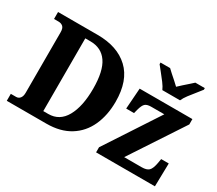

<svg xmlns="http://www.w3.org/2000/svg" viewBox="-136 -1051 1509 1337"><g transform="rotate(30 618.5 -383.0)"><path d="M23 0V-56H66Q85 -56 97 -71Q109 -86 109 -114V-601Q109 -633 95 -645.5Q81 -658 59 -658H23V-714H341Q501 -714 592 -628.5Q683 -543 683 -373Q683 -264 644.5 -179.5Q606 -95 529.5 -47.5Q453 0 341 0ZM319 -65Q409 -65 455.5 -148Q502 -231 502 -373Q502 -515 455.5 -582.5Q409 -650 320 -650H279V-65ZM741 0V-41L1020 -467H914Q882 -467 867 -454Q852 -441 841 -400L833 -369H770L782 -536H1206V-493L927 -69H1068Q1107 -69 1124.5 -85.5Q1142 -102 1151 -151L1157 -186H1218L1214 0ZM924 -606Q914 -629 894 -655.5Q874 -682 853 -708Q832 -734 817 -753V-766H894Q905 -755 923.5 -738.5Q942 -722 961.5 -705Q981 -688 995 -674Q1009 -688 1028.5 -705Q1048 -722 1066.5 -738.5Q1085 -755 1097 -766H1173V-753Q1159 -734 1137.5 -708Q1116 -682 1096 -655.5Q1076 -629 1066 -606Z"/></g></svg>

Font: Noto Serif SemiCondensed ExtraBold
Style: Regular
Weight: 800
Width: 4
Designer: Monotype Design Team
Foundry: Monotype Imaging Inc.
Version: Version 2.015